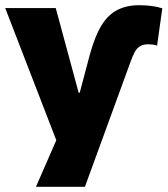

<svg xmlns="http://www.w3.org/2000/svg" viewBox="-36 -537 643 737"><path d="M309 -328Q328 -397 353 -438.5Q378 -480 414 -498.5Q450 -517 498 -517Q524 -517 546.5 -514Q569 -511 587 -505L567 -362Q558 -365 550 -366Q542 -367 532 -367Q514 -367 501.5 -359.5Q489 -352 480.5 -336Q472 -320 463 -294L290 180H102L199 -42L197 45L-16 -506H178L266 -181H270Z"/></svg>

Font: Nunito Sans 7pt SemiCondensed Black
Style: Regular
Weight: 900
Width: 4
Designer: Vernon Adams
Foundry: Vernon Adams
Version: Version 3.101;gftools[0.9.27]